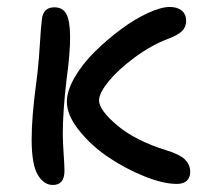

<svg xmlns="http://www.w3.org/2000/svg" viewBox="-20 -521 614 551"><path d="M487.8 6.8Q448.2 6.8 393.3 -15.4Q338.4 -37.6 289.6 -70.8Q240.7 -104 206.3 -147.5Q171.9 -190.9 171.9 -229Q171.9 -260.3 194.3 -299.1Q216.8 -337.9 252 -372.6Q287.1 -407.2 326.9 -436.8Q366.7 -466.3 404.5 -483.6Q442.4 -501 466.8 -501Q489.3 -501 501.7 -490.5Q514.2 -480 514.2 -460.9Q514.2 -443.4 502.4 -431.9Q490.7 -420.4 463.9 -410.2Q415.5 -392.1 368.2 -357.4Q320.8 -322.8 292.5 -288.3Q264.2 -253.9 264.2 -232.9Q264.2 -205.6 315.9 -161.6Q367.7 -117.7 457 -89.8Q496.1 -78.1 511 -63Q525.9 -47.9 525.9 -27.8Q525.9 -11.7 516.1 -2.4Q506.3 6.8 487.8 6.8ZM131.8 9.8Q105.5 9.8 88.1 -19.8Q70.8 -49.3 70.8 -121.1Q70.8 -185.5 84 -283.2Q90.3 -329.6 94 -388.4Q97.7 -447.3 100.1 -463.9Q103 -500 136.2 -500Q159.7 -500 170.2 -481.2Q180.7 -462.4 181.2 -416.3Q181.6 -370.1 170.9 -292Q160.2 -200.2 160.2 -137.2Q160.2 -114.3 162.6 -80.1Q165 -45.9 165 -30.8Q165 9.8 131.8 9.8Z"/></svg>

Font: Shantell Sans Normal
Style: Regular
Weight: 400
Designer: Stephen Nixon, Anya Danilova, Shantell Martin
Foundry: Arrow Type
Version: Version 1.006;[559af2be0]